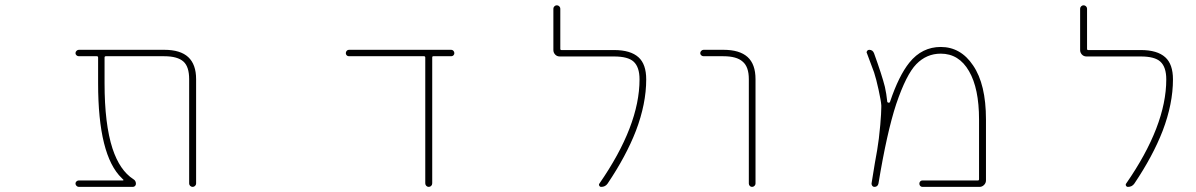

<svg xmlns="http://www.w3.org/2000/svg" viewBox="-20 -733 4540 729"><path d="M698.2 -36.1V-432.6Q698.2 -479.5 676.8 -499Q654.3 -519.5 603.5 -519.5H381.8Q377 -519.5 377 -514.6V-417Q377 -261.7 407.2 -168.9Q434.6 -85.9 486.3 -52.7Q496.1 -46.9 496.1 -35.2Q496.1 -30.3 492.7 -26.9Q489.3 -23.4 484.4 -23.4H279.3Q274.4 -23.4 270.5 -27.3Q266.6 -31.2 266.6 -36.1Q266.6 -41 270.5 -44.4Q274.4 -47.9 279.3 -47.9H447.3Q448.2 -47.9 448.7 -49.3Q449.2 -50.8 448.2 -50.8L442.4 -56.6Q397.5 -99.6 375 -189.5Q352.5 -279.3 352.5 -417V-514.6Q352.5 -519.5 347.7 -519.5H279.3Q274.4 -519.5 270.5 -522.9Q266.6 -526.4 266.6 -531.2Q266.6 -536.1 270.5 -540Q274.4 -543.9 279.3 -543.9H603.5Q665 -543.9 694.8 -516.1Q724.6 -488.3 724.6 -432.6V-36.1Q724.6 -31.2 720.7 -27.3Q716.8 -23.4 711.4 -23.4Q706.1 -23.4 702.1 -27.3Q698.2 -31.2 698.2 -36.1Z M1594.7 -37.1V-514.6Q1594.7 -519.5 1589.8 -519.5H1304.7Q1299.8 -519.5 1296.4 -522.9Q1293 -526.4 1293 -531.2Q1293 -536.1 1296.4 -540Q1299.8 -543.9 1304.7 -543.9H1693.4Q1698.2 -543.9 1701.7 -540Q1705.1 -536.1 1705.1 -531.2Q1705.1 -526.4 1701.7 -522.9Q1698.2 -519.5 1693.4 -519.5H1625Q1621.1 -519.5 1621.1 -514.6V-37.1Q1621.1 -31.2 1617.2 -27.3Q1613.3 -23.4 1607.9 -23.4Q1602.5 -23.4 1598.6 -27.3Q1594.7 -31.2 1594.7 -37.1Z M2262.7 -23.4Q2257.8 -23.4 2255.4 -27.8Q2252.9 -32.2 2255.9 -36.1Q2408.2 -255.9 2408.2 -431.6Q2408.2 -478.5 2385.7 -499Q2364.3 -518.6 2311.5 -518.6H2105.5Q2094.7 -518.6 2087.9 -525.9Q2081.1 -533.2 2081.1 -543V-700.2Q2081.1 -705.1 2085 -709Q2088.9 -712.9 2094.2 -712.9Q2099.6 -712.9 2103.5 -709Q2107.4 -705.1 2107.4 -700.2V-547.9Q2107.4 -543 2111.3 -543H2311.5Q2374 -543 2404.3 -515.6Q2433.6 -489.3 2433.6 -431.6Q2433.6 -338.9 2394.5 -236.3Q2357.4 -140.6 2287.1 -36.1Q2278.3 -23.4 2262.7 -23.4Z M2823.2 -36.1V-432.6Q2823.2 -479.5 2799.8 -499Q2777.3 -519.5 2726.6 -519.5H2651.4Q2646.5 -519.5 2642.6 -522.9Q2638.7 -526.4 2638.7 -531.2Q2638.7 -536.1 2642.6 -540Q2646.5 -543.9 2651.4 -543.9H2726.6Q2788.1 -543.9 2818.4 -516.6Q2848.6 -489.3 2848.6 -432.6V-36.1Q2848.6 -31.2 2844.7 -27.3Q2840.8 -23.4 2835.4 -23.4Q2830.1 -23.4 2826.7 -27.3Q2823.2 -31.2 2823.2 -36.1Z M3482.4 -23.4Q3477.5 -23.4 3474.1 -26.9Q3470.7 -30.3 3470.7 -35.6Q3470.7 -41 3474.1 -44.4Q3477.5 -47.9 3482.4 -47.9H3693.4Q3697.3 -47.9 3697.3 -52.7V-279.3Q3697.3 -397.5 3659.2 -462.9Q3621.1 -529.3 3551.8 -529.3Q3498 -529.3 3459 -489.3Q3420.9 -450.2 3382.8 -337.9Q3347.7 -231.4 3315.4 -36.1Q3312.5 -23.4 3299.8 -23.4Q3294.9 -23.4 3292 -27.3Q3289.1 -31.2 3289.1 -36.1Q3303.7 -127.9 3310.5 -163.1Q3317.4 -203.1 3322.3 -258.8Q3326.2 -305.7 3326.2 -326.2Q3326.2 -330.1 3326.2 -333Q3325.2 -349.6 3315.9 -392.1Q3306.6 -434.6 3298.8 -458Q3291 -478.5 3271.5 -531.2Q3270.5 -532.2 3270.5 -534.2Q3270.5 -537.1 3272.5 -540Q3275.4 -543.9 3280.3 -543.9Q3293.9 -543.9 3298.8 -530.3Q3329.1 -446.3 3339.8 -403.3Q3345.7 -377 3348.6 -348.6Q3348.6 -343.8 3352.5 -343.8L3353.5 -342.8Q3358.4 -342.8 3359.4 -346.7Q3392.6 -445.3 3432.6 -495.1Q3457 -525.4 3486.8 -540Q3516.6 -554.7 3551.8 -554.7Q3589.8 -554.7 3620.6 -537.1Q3651.4 -519.5 3674.8 -484.4Q3723.6 -413.1 3723.6 -279.3V-47.9Q3723.6 -38.1 3716.3 -30.8Q3709 -23.4 3699.2 -23.4Z M4262.7 -23.4Q4257.8 -23.4 4255.4 -27.8Q4252.9 -32.2 4255.9 -36.1Q4408.2 -255.9 4408.2 -431.6Q4408.2 -478.5 4385.7 -499Q4364.3 -518.6 4311.5 -518.6H4105.5Q4094.7 -518.6 4087.9 -525.9Q4081.1 -533.2 4081.1 -543V-700.2Q4081.1 -705.1 4085 -709Q4088.9 -712.9 4094.2 -712.9Q4099.6 -712.9 4103.5 -709Q4107.4 -705.1 4107.4 -700.2V-547.9Q4107.4 -543 4111.3 -543H4311.5Q4374 -543 4404.3 -515.6Q4433.6 -489.3 4433.6 -431.6Q4433.6 -338.9 4394.5 -236.3Q4357.4 -140.6 4287.1 -36.1Q4278.3 -23.4 4262.7 -23.4Z"/></svg>

Font: Rounded-L Mgen+ 2m thin
Style: Regular
Weight: 100
Designer: [Source Han Sans]
Ryoko NISHIZUKA  (kana & ideographs); Paul D. Hunt (Latin, Greek & Cyrillic); Wenlong ZHANG  (bopomofo
Version: Version 1.059.20150602